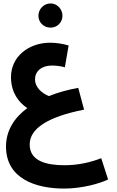

<svg xmlns="http://www.w3.org/2000/svg" viewBox="-20 -828 680 1119"><path d="M275 -667C313 -667 344 -697 344 -736C344 -775 313 -808 275 -808C235 -808 204 -775 204 -736C204 -697 235 -667 275 -667ZM354 271C457 271 561 242 610 218L570 94C511 117 437 135 357 135C252 135 153 112 153 14C153 -78 257 -147 470 -189L436 -316C375 -305 317 -289 265 -268C222 -285 184 -321 184 -365C184 -412 221 -446 283 -446C305 -446 332 -443 358 -436L380 -563C344 -573 310 -579 272 -579C149 -579 43 -500 44 -376C45 -288 89 -231 139 -198C62 -141 15 -66 15 26C15 212 186 271 354 271Z"/></svg>

Font: Noto Sans Arabic UI SmCn
Style: Bold
Weight: 700
Width: 4
Designer: Monotype Design Team, Nadine Chahine and Nizar Qandah
Foundry: Monotype Imaging Inc.
Version: Version 2.010